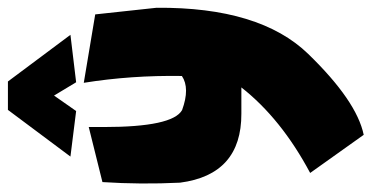

<svg xmlns="http://www.w3.org/2000/svg" viewBox="-250 -492 952 492"><g transform="rotate(-90 226.0 -246.0)"><path d="M435.1 -478 452.1 -320.8Q454.1 -56.2 333.7 67.9Q213.4 191.9 126.5 210L28.8 72.8Q168 -1.5 248 -103.5H180.7Q24.4 -103 3.9 -260.7Q-1 -361.3 5.4 -459.5L146.5 -494.6V-455.6Q146.5 -279.8 189.9 -255.4Q246.1 -234.9 277.3 -255.9Q279.3 -386.2 259.8 -507.3ZM70.8 -541.5 190.4 -701.7H263.2L382.8 -541.5L261.2 -526.9L227.1 -583.5L187.5 -526.9Z"/></g></svg>

Font: Lapsus Pro (theguybrush.com)
Style: Bold
Weight: 700
Designer: Jose Roses
Version: Version 1.00 February 9, 2018, initial release